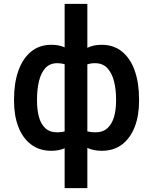

<svg xmlns="http://www.w3.org/2000/svg" viewBox="-20 -770 792 993"><path d="M52.6 -247.2V-257.1Q52.6 -339.5 74.6 -402.9Q96.6 -466.3 139.9 -502.3Q183.2 -538.4 246.8 -538.4Q284.4 -538.4 314.3 -525.2V-750H431.8V-522.7Q463.8 -538.4 505 -538.4Q568.9 -538.4 612.2 -502.3Q655.5 -466.3 677.4 -402.9Q699.2 -339.5 699.2 -257.1V-247.2Q699.2 -172.2 677 -114.3Q654.8 -56.5 611.9 -23.3Q568.9 9.9 506 9.9Q464.1 9.9 431.8 -5V203.1H314.3V-3.2Q284.1 9.9 245.7 9.9Q183.2 9.9 140.1 -23.3Q96.9 -56.5 74.8 -114.3Q52.6 -172.2 52.6 -247.2ZM580.3 -247.2V-257.1Q580.3 -307.5 569.6 -349.8Q558.9 -392 535.2 -417.6Q511.4 -443.2 471.6 -443.2Q449.2 -443.2 431.8 -437.1V-90.6Q449.6 -85.6 472.7 -85.6Q512.1 -85.6 535.7 -107.2Q559.3 -128.9 569.8 -165.7Q580.3 -202.4 580.3 -247.2ZM171.5 -257.1V-247.2Q171.5 -202.4 181.3 -165.7Q191.1 -128.9 214 -107.2Q236.9 -85.6 276.3 -85.6Q297.6 -85.6 314.3 -90.2V-437.9Q297.6 -443.2 276.3 -443.2Q237.2 -443.2 214.3 -417.6Q191.4 -392 181.5 -349.8Q171.5 -307.5 171.5 -257.1Z"/></svg>

Font: Interface Medium
Style: Regular
Weight: 500
Designer: Rasmus Andersson
Foundry: rsms
Version: Version 1.8